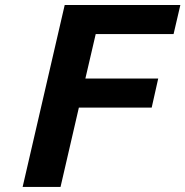

<svg xmlns="http://www.w3.org/2000/svg" viewBox="-20 -742 736 762"><path d="M668.9 -606.9H359.9L318.8 -430.2H607.9L582 -314.9H293L220.2 0H69.8L236.8 -722.2H695.8Z"/></svg>

Font: Perun
Style: Bold Italic
Weight: 700
Italic angle: -12°
Foundry: Copyright (c) Stefan Peev, Context Ltd, 2016
Version: Version 001.000